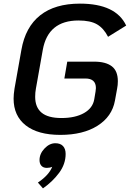

<svg xmlns="http://www.w3.org/2000/svg" viewBox="-20 -732 716 1059"><path d="M55 -188Q55 -211 60 -243L98 -457Q120 -583 201.5 -647.5Q283 -712 421 -712Q619 -712 676 -591L576 -529Q552 -576 515.5 -597.5Q479 -619 413 -619Q245 -619 216 -457L178 -243Q174 -222 174 -198Q174 -140 209.5 -110.5Q245 -81 319 -81Q395 -81 443.5 -108.5Q492 -136 500 -185L507 -227Q509 -241 509 -246Q509 -299 451 -299H335L351 -392H499Q563 -392 596.5 -366.5Q630 -341 630 -284Q630 -263 626 -243L614 -177Q598 -89 518 -38.5Q438 12 313 12Q189 12 122 -40.5Q55 -93 55 -188ZM342 117Q342 173 306 221.5Q270 270 217 307L189 275Q250 234 268 188Q255 194 238 194Q219 194 208.5 182.5Q198 171 198 151Q198 116 225.5 87Q253 58 285 58Q313 58 327.5 73.5Q342 89 342 117Z"/></svg>

Font: KoHo SemiBold
Style: Italic
Weight: 600
Italic angle: -10°
Version: Version 1.000; ttfautohint (v1.6)